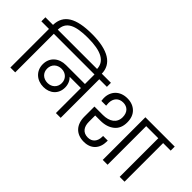

<svg xmlns="http://www.w3.org/2000/svg" viewBox="-83 -1674 2356 2356"><g transform="rotate(45 1095.0 -496.0)"><path d="M105 -670V0H189V-670H320V-740H188C191 -881 300 -931 523 -931C747 -931 870 -871 870 -732V-717H952V-734C952 -909 803 -1000 524 -1000C247 -1000 109 -920 105 -740H-27V-670Z M267 -670H895V-504H567C447 -504 357 -431 357 -310C357 -194 445 -117 560 -117C670 -117 754 -187 754 -301C754 -356 733 -402 700 -434H895V0H978V-670H1110V-740H267ZM433 -310C433 -383 486 -434 561 -434C598 -434 628 -422 652 -399C675 -376 687 -346 687 -311C687 -239 634 -188 561 -188C485 -188 433 -238 433 -310Z M1173 -391V-216C1173 -79 1250 8 1386 8C1509 8 1584 -70 1584 -197V-211H1503V-198C1503 -117 1459 -64 1384 -64C1299 -64 1257 -122 1257 -210V-320H1347C1421 -320 1481 -339 1527 -376C1573 -413 1596 -467 1596 -538C1596 -604 1577 -656 1539 -693C1501 -730 1451 -749 1388 -749C1261 -749 1180 -666 1180 -546C1180 -537 1181 -521 1184 -500H1267C1265 -515 1264 -530 1264 -544C1264 -625 1312 -676 1388 -676C1464 -676 1511 -626 1511 -543C1511 -443 1432 -391 1319 -391ZM1792 0V-670H1924V-740H1708V0Z M2002 -670V0H2086V-670H2217V-740H1870V-670Z"/></g></svg>

Font: Poppins
Style: Regular
Weight: 400
Designer: Ninad Kale (Devanagari), Jonny Pinhorn (Latin)
Foundry: Indian Type Foundry
Version: 4.004